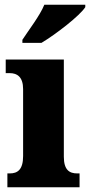

<svg xmlns="http://www.w3.org/2000/svg" viewBox="-20 -786 378 806"><path d="M74 -619V-606H154C216 -643 316 -721 338 -756V-766H166C148 -721 100 -659 74 -619ZM11 0H314V-58H304C271 -58 248 -73 248 -128V-536H4V-479H21C52 -479 77 -463 77 -412V-131C77 -74 54 -58 21 -58H11Z"/></svg>

Font: Noto Serif Georgian Condensed Black
Style: Regular
Weight: 900
Width: 3
Designer: Monotype Design Team, Akaki Razmadze
Foundry: Google LLC
Version: Version 2.003